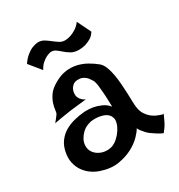

<svg xmlns="http://www.w3.org/2000/svg" viewBox="-174 -879 909 973"><g transform="rotate(-30 281.0 -392.0)"><path d="M87.9 -395.5Q92.8 -401.4 94.2 -417.5Q95.7 -433.6 102.1 -454.1Q108.4 -474.6 124 -497.1Q139.6 -519.5 174.8 -539.1Q209 -558.6 241.2 -562.5Q273.4 -566.4 302.7 -559.6Q332 -552.7 357.9 -538.1Q383.8 -523.4 405.3 -505.9Q419.9 -494.1 428.7 -472.2Q437.5 -450.2 442.4 -422.9Q447.3 -395.5 449.7 -365.7Q452.1 -335.9 453.1 -308.1Q454.1 -280.3 454.6 -257.3Q455.1 -234.4 458 -219.7Q461.9 -198.2 471.7 -183.1Q481.4 -168 493.2 -157.7Q504.9 -147.5 516.6 -141.6Q528.3 -135.7 537.1 -132.8Q543 -129.9 547.9 -128.9Q557.6 -125 561.5 -128.9Q555.7 -115.2 550.8 -105.5Q545.9 -95.7 543 -88.9Q539.1 -81.1 536.1 -76.2Q533.2 -70.3 529.3 -65.4Q526.4 -60.5 521.5 -54.7Q516.6 -48.8 511.7 -42Q499 -46.9 487.8 -53.7Q476.6 -60.5 467.8 -66.4Q457 -73.2 448.2 -80.1Q439.5 -86.9 431.6 -95.7Q424.8 -103.5 417.5 -112.3Q410.2 -121.1 405.3 -131.8Q399.4 -119.1 377.4 -95.7Q355.5 -72.3 320.3 -53.2Q285.2 -34.2 238.8 -26.4Q192.4 -18.6 136.7 -37.1Q112.3 -44.9 90.8 -60.1Q69.3 -75.2 54.2 -96.7Q39.1 -118.2 32.7 -146Q26.4 -173.8 33.2 -208Q40 -242.2 57.6 -265.6Q75.2 -289.1 99.6 -303.7Q124 -318.4 154.3 -326.2Q184.6 -334 216.8 -336.9Q242.2 -337.9 267.6 -334Q289.1 -330.1 312.5 -319.8Q335.9 -309.6 352.5 -289.1Q351.6 -340.8 349.1 -371.6Q346.7 -402.3 344.7 -418.9Q340.8 -438.5 337.9 -446.3Q333 -453.1 327.6 -461.9Q322.3 -470.7 314.5 -478Q306.6 -485.4 294.9 -490.2Q283.2 -495.1 267.6 -494.1Q251 -493.2 241.2 -485.4Q231.4 -477.5 226.1 -467.3Q220.7 -457 219.7 -445.3Q218.8 -433.6 220.7 -424.8Q222.7 -418.9 226.6 -412.1Q230.5 -406.2 237.3 -399.4Q244.1 -392.6 255.9 -387.7Q233.4 -384.8 215.8 -383.3Q198.2 -381.8 185.5 -379.9Q170.9 -377.9 160.2 -377Q149.4 -376 134.8 -373Q122.1 -371.1 103.5 -368.2Q85 -365.2 60.5 -360.4Q66.4 -367.2 71.3 -373.5Q76.2 -379.9 80.1 -384.8Q84 -390.6 87.9 -395.5ZM234.4 -279.3Q216.8 -278.3 199.2 -271Q181.6 -263.7 168 -250.5Q154.3 -237.3 145 -220.2Q135.7 -203.1 135.7 -182.6Q135.7 -162.1 146 -147Q156.2 -131.8 173.3 -122.1Q190.4 -112.3 210.4 -110.4Q230.5 -108.4 250 -114.3Q268.6 -121.1 285.2 -136.2Q301.8 -151.4 313.5 -169.4Q325.2 -187.5 330.1 -205.6Q335 -223.6 331.1 -235.4Q323.2 -260.7 295.9 -271Q268.6 -281.2 234.4 -279.3ZM86.9 -692.4Q104.5 -717.8 122.6 -731.9Q140.6 -746.1 156.2 -752Q173.8 -758.8 190.4 -759.8Q210.9 -758.8 226.1 -749Q241.2 -739.3 255.4 -728Q269.5 -716.8 284.2 -707.5Q298.8 -698.2 319.3 -699.2Q334 -700.2 350.6 -706.1Q364.3 -710.9 380.9 -721.2Q397.5 -731.4 412.1 -751L451.2 -670.9Q439.5 -651.4 422.4 -641.6Q405.3 -631.8 388.7 -627Q370.1 -622.1 349.6 -622.1Q323.2 -623 306.2 -633.3Q289.1 -643.6 275.9 -655.3Q262.7 -667 250 -676.3Q237.3 -685.5 219.7 -684.6Q206.1 -681.6 192.4 -674.8Q180.7 -668.9 167 -656.7Q153.3 -644.5 142.6 -624Z"/></g></svg>

Font: Lakki Reddy
Style: Regular
Weight: 400
Designer: Appaji Ambarisha Darbha
Version: Version 1.0.4; ttfautohint (v1.2.42-39fb)